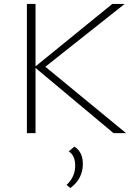

<svg xmlns="http://www.w3.org/2000/svg" viewBox="-20 -678 698 978"><path d="M211 -338 622 0H558L161 -332V0H117V-658H161V-340L552 -658H615ZM359 69Q402 96 402 157Q402 233 338 280L319 264Q363 223 363 166Q363 114 330 93Z"/></svg>

Font: EauTest Light
Style: Regular
Weight: 300
Designer: Christian Thalmann (Catharsis Fonts)
Version: Version 0.001;PS 000.001;hotconv 1.0.88;makeotf.lib2.5.64775